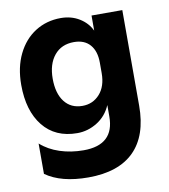

<svg xmlns="http://www.w3.org/2000/svg" viewBox="-87 -642 827 940"><g transform="rotate(-10 326.5 -172.0)"><path d="M65 169V18Q104 53 159 71Q214 89 277 89Q429 89 429 -52V-109Q407 -57 360.5 -28Q314 1 261 1Q152 1 91.5 -74.5Q31 -150 31 -279Q31 -366 63 -431.5Q95 -497 151 -532.5Q207 -568 278 -568Q330 -568 370 -543.5Q410 -519 429 -479V-554H582V-79Q582 70 504.5 147Q427 224 277 224Q142 224 65 169ZM309 -126Q361 -126 395 -164Q429 -202 429 -268V-320Q429 -377 401 -409Q373 -441 321 -441Q259 -441 223.5 -398Q188 -355 188 -282Q188 -209 220 -167.5Q252 -126 309 -126Z"/></g></svg>

Font: Application
Style: Bold
Weight: 700
Designer: Wei Huang
Foundry: Wei Huang
Version: Version 0.012